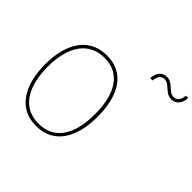

<svg xmlns="http://www.w3.org/2000/svg" viewBox="-216 -1162 1409 1409"><g transform="rotate(45 489.0 -457.5)"><path d="M677 -831H701C706 -885 732 -901 757 -901C810 -901 832 -830 895 -830C940 -830 975 -862 978 -925H954C949 -871 924 -854 896 -854C845 -854 821 -925 759 -925C714 -925 682 -896 677 -831ZM605 -358C605 -583 515 -725 336 -725C158 -725 60 -584 60 -359C60 -154 142 10 332 10C524 10 605 -151 605 -358ZM86 -359C86 -563 168 -700 336 -700C493 -700 578 -576 578 -358C578 -148 500 -15 333 -15C168 -15 86 -152 86 -359Z"/></g></svg>

Font: Noto Sans Thai Looped SemiCondensed Thin
Style: Regular
Weight: 100
Width: 4
Designer: Sasikarn Vongin, Ben Mitchell
Foundry: The Fontpad Ltd
Version: Version 1.001